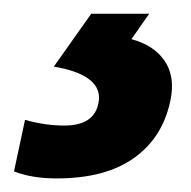

<svg xmlns="http://www.w3.org/2000/svg" viewBox="-56 -20 279 280"><path d="M88.4 122.6Q88.4 88.4 22.5 77.1L77.1 0H161.6L135.7 37.1Q168.5 45.9 184.1 68.8Q194.8 84.5 194.8 106Q194.8 115.7 192.4 127Q181.2 180.7 139.4 210.4Q97.7 240.2 26.4 240.2Q-9.3 240.2 -35.6 230L-19.5 154.8Q9.8 163.1 37.6 163.1Q81.1 163.1 87.4 130.9Q88.4 126.5 88.4 122.6Z"/></svg>

Font: Open Sans Hebrew Condensed
Style: Bold Italic
Weight: 700
Width: 3
Italic angle: -12°
Foundry: Ascender Corporation, Yanek Iontef
Version: Version 2.001;PS 002.001;hotconv 1.0.70;makeotf.lib2.5.58329